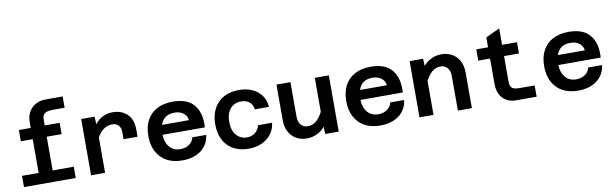

<svg xmlns="http://www.w3.org/2000/svg" viewBox="-49 -1326 5949 1863"><g transform="rotate(-10 2925.0 -394.5)"><path d="M236 0V-611Q236 -668 259.5 -710Q283 -752 325.5 -776.5Q368 -801 424 -801H594V-690H475Q448 -690 424.5 -684Q401 -678 387.5 -661.5Q374 -645 374 -612V0ZM119 -443V-554H521V-443ZM72 0V-111H582V0Z M1104 -290V-362Q1104 -402 1082 -426.5Q1060 -451 1017 -451Q967 -451 924 -415.5Q881 -380 847 -299L832 -420Q856 -468 887.5 -500.5Q919 -533 957.5 -549.5Q996 -566 1043 -566Q1130 -566 1186 -514Q1242 -462 1242 -362V-290ZM733 0V-554H865L871 -446V0Z M1631 12Q1542 12 1478.5 -23Q1415 -58 1380.5 -123Q1346 -188 1346 -277Q1346 -368 1380.5 -432.5Q1415 -497 1480 -531.5Q1545 -566 1637 -566Q1780 -566 1845.5 -486Q1911 -406 1901 -266H1456V-362H1761Q1757 -405 1722.5 -431.5Q1688 -458 1636 -458Q1559 -458 1521.5 -410Q1484 -362 1484 -271Q1484 -223 1501 -184Q1518 -145 1550.5 -122Q1583 -99 1631 -99Q1683 -99 1719.5 -125Q1756 -151 1764 -192H1901Q1890 -98 1818 -43Q1746 12 1631 12Z M2286 12Q2199 12 2135.5 -23Q2072 -58 2038.5 -123Q2005 -188 2005 -277Q2005 -368 2040.5 -433Q2076 -498 2139.5 -532Q2203 -566 2289 -566Q2362 -566 2419 -540Q2476 -514 2510 -466.5Q2544 -419 2548 -354H2410Q2402 -403 2370.5 -428Q2339 -453 2289 -453Q2246 -453 2213 -432.5Q2180 -412 2161.5 -373Q2143 -334 2143 -277Q2143 -193 2183.5 -146Q2224 -99 2286 -99Q2318 -99 2344 -111Q2370 -123 2388 -145.5Q2406 -168 2413 -197H2551Q2544 -133 2508 -86.5Q2472 -40 2415 -14Q2358 12 2286 12Z M2795 -554V-210Q2795 -162 2820.5 -132.5Q2846 -103 2888 -103Q2936 -103 2974.5 -136.5Q3013 -170 3048 -246L3068 -120Q3032 -51 2976.5 -19.5Q2921 12 2861 12Q2798 12 2752.5 -15Q2707 -42 2682 -89.5Q2657 -137 2657 -202V-554ZM3173 -554V0H3040L3035 -107V-554Z M3581 12Q3492 12 3428.5 -23Q3365 -58 3330.5 -123Q3296 -188 3296 -277Q3296 -368 3330.5 -432.5Q3365 -497 3430 -531.5Q3495 -566 3587 -566Q3730 -566 3795.5 -486Q3861 -406 3851 -266H3406V-362H3711Q3707 -405 3672.5 -431.5Q3638 -458 3586 -458Q3509 -458 3471.5 -410Q3434 -362 3434 -271Q3434 -223 3451 -184Q3468 -145 3500.5 -122Q3533 -99 3581 -99Q3633 -99 3669.5 -125Q3706 -151 3714 -192H3851Q3840 -98 3768 -43Q3696 12 3581 12Z M4347 0V-344Q4347 -392 4321.5 -421.5Q4296 -451 4254 -451Q4206 -451 4167.5 -417.5Q4129 -384 4094 -308L4074 -434Q4110 -503 4165.5 -534.5Q4221 -566 4281 -566Q4344 -566 4389.5 -539Q4435 -512 4460 -464.5Q4485 -417 4485 -352V0ZM3969 0V-554H4102L4107 -447V0Z M4920 0Q4866 0 4825.5 -24Q4785 -48 4763.5 -91Q4742 -134 4742 -189V-651L4880 -716V-189Q4880 -164 4887.5 -146.5Q4895 -129 4915.5 -120Q4936 -111 4974 -111H5123V0ZM4626 -443V-554H5027V-443Z M5531 12Q5442 12 5378.5 -23Q5315 -58 5280.5 -123Q5246 -188 5246 -277Q5246 -368 5280.5 -432.5Q5315 -497 5380 -531.5Q5445 -566 5537 -566Q5680 -566 5745.5 -486Q5811 -406 5801 -266H5356V-362H5661Q5657 -405 5622.5 -431.5Q5588 -458 5536 -458Q5459 -458 5421.5 -410Q5384 -362 5384 -271Q5384 -223 5401 -184Q5418 -145 5450.5 -122Q5483 -99 5531 -99Q5583 -99 5619.5 -125Q5656 -151 5664 -192H5801Q5790 -98 5718 -43Q5646 12 5531 12Z"/></g></svg>

Font: Azeret Mono SemiBold
Style: Regular
Weight: 600
Designer: Martin Vácha
Foundry: Displaay
Version: Version 1.002